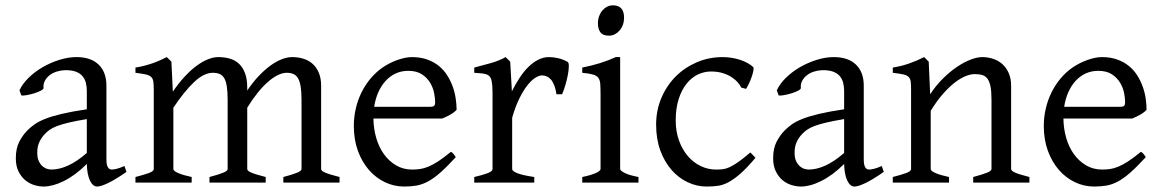

<svg xmlns="http://www.w3.org/2000/svg" viewBox="-20 -682 4341 717"><path d="M171.9 -48.8Q201.2 -48.8 234.1 -63.7Q267.1 -78.6 304.2 -110.8V-237.3Q263.2 -230.5 236.6 -224.1Q210 -217.8 192.9 -211.2Q175.8 -204.6 165.5 -197.3Q155.3 -189.9 147.5 -181.6Q134.8 -168.5 127 -151.6Q119.1 -134.8 119.1 -111.8Q119.1 -92.3 125 -80.1Q130.9 -67.9 139.2 -60.8Q147.5 -53.7 156.5 -51.3Q165.5 -48.8 171.9 -48.8ZM452.1 -40Q410.6 -11.2 383.5 1.7Q356.4 14.6 342.8 14.6Q326.7 14.6 315.9 -7.8Q305.2 -30.3 304.2 -69.8Q282.2 -47.9 260.3 -31.7Q238.3 -15.6 217.3 -5.4Q196.3 4.9 177.5 9.8Q158.7 14.6 143.1 14.6Q125.5 14.6 106.9 8.8Q88.4 2.9 73.5 -9.8Q58.6 -22.5 48.8 -42.5Q39.1 -62.5 39.1 -90.8Q39.1 -127.9 52 -152.8Q64.9 -177.7 83 -195.8Q94.7 -207.5 109.6 -218Q124.5 -228.5 149.2 -238.3Q173.8 -248 210.9 -256.8Q248 -265.6 304.2 -273.9V-342.8Q304.2 -359.4 300.3 -373.8Q296.4 -388.2 287.1 -398.7Q277.8 -409.2 262 -414.8Q246.1 -420.4 222.2 -419.9Q206.5 -419.4 191.4 -414.6Q176.3 -409.7 165 -400.9Q153.8 -392.1 147.5 -380.1Q141.1 -368.2 142.6 -353.5Q143.1 -349.1 132.6 -343.5Q122.1 -337.9 107.7 -333.5Q93.3 -329.1 79.3 -326.7Q65.4 -324.2 59.6 -325.7L52.7 -344.7Q64 -369.1 86.9 -391.6Q109.9 -414.1 139.4 -431.2Q168.9 -448.2 201.9 -458.5Q234.9 -468.8 265.6 -468.8Q319.3 -468.8 348.4 -440.7Q377.4 -412.6 377.4 -362.3V-86.9Q377.4 -66.4 382.8 -57.6Q388.2 -48.8 397 -48.8Q403.8 -48.8 414.6 -51.3Q425.3 -53.7 444.8 -62Z M1038.1 0V-21Q1073.2 -30.3 1089.6 -37.1Q1106 -43.9 1106 -50.8V-309.1Q1106 -338.9 1102.8 -358.6Q1099.6 -378.4 1093 -389.6Q1086.4 -400.9 1075.9 -405.5Q1065.4 -410.2 1050.8 -410.2Q1034.7 -410.2 1016.6 -401.1Q998.5 -392.1 979.5 -375.2Q960.4 -358.4 941.2 -334.2Q921.9 -310.1 903.3 -279.8V-50.8Q903.3 -43.9 918.5 -37.4Q933.6 -30.8 972.2 -21V0H762.2V-21Q797.4 -30.3 813.7 -37.1Q830.1 -43.9 830.1 -50.8V-309.1Q830.1 -338.9 827.1 -358.6Q824.2 -378.4 817.6 -389.6Q811 -400.9 800.5 -405.5Q790 -410.2 774.9 -410.2Q741.7 -410.2 705.3 -376Q668.9 -341.8 627.4 -279.8V-50.8Q627.4 -43.5 645.8 -35.6Q664.1 -27.8 695.8 -21V0H485.8V-21Q518.1 -29.3 536.1 -35.9Q554.2 -42.5 554.2 -50.8V-347.2Q554.2 -366.7 552.5 -377.9Q550.8 -389.2 543.7 -395.3Q536.6 -401.4 522.9 -404.3Q509.3 -407.2 485.8 -410.2V-429.7Q504.4 -432.6 520 -436.8Q535.6 -440.9 549.8 -445.8Q564 -450.7 576.9 -456.5Q589.8 -462.4 603 -468.8L620.1 -451.7L625.5 -339.8Q647.5 -372.1 669.9 -396.2Q692.4 -420.4 714.4 -436.5Q736.3 -452.6 756.8 -460.7Q777.3 -468.8 794.9 -468.8Q818.4 -468.8 838.1 -463.1Q857.9 -457.5 872.3 -444.1Q886.7 -430.7 895 -408.7Q903.3 -386.7 903.3 -354V-343.8Q923.8 -374.5 945.8 -397.7Q967.8 -420.9 989.5 -436.8Q1011.2 -452.6 1032 -460.7Q1052.7 -468.8 1070.8 -468.8Q1094.2 -468.8 1114 -462.4Q1133.8 -456.1 1148.2 -442.9Q1162.6 -429.7 1170.9 -409.4Q1179.2 -389.2 1179.2 -361.8V-50.8Q1179.2 -43.9 1194.3 -37.4Q1209.5 -30.8 1248 -21V0Z M1504.4 -417.5Q1479 -417.5 1457.8 -407.7Q1436.5 -397.9 1420.2 -380.1Q1403.8 -362.3 1392.8 -337.6Q1381.8 -313 1377.4 -283.2H1586.4Q1597.7 -283.2 1601.3 -286.9Q1605 -290.5 1605 -300.8Q1605 -314 1601.3 -333.7Q1597.7 -353.5 1586.7 -372.3Q1575.7 -391.1 1555.9 -404.3Q1536.1 -417.5 1504.4 -417.5ZM1685.1 -272Q1676.3 -262.2 1661.6 -253.9Q1647 -245.6 1631.3 -239.3H1374.5Q1375 -201.2 1385 -166.7Q1395 -132.3 1413.8 -106.2Q1432.6 -80.1 1459.2 -64.5Q1485.8 -48.8 1519 -48.8Q1534.2 -48.8 1548.6 -50.8Q1563 -52.7 1579.6 -59.6Q1596.2 -66.4 1616.5 -79.6Q1636.7 -92.8 1664.1 -115.2Q1670.4 -111.8 1675 -105.5Q1679.7 -99.1 1682.1 -95.2Q1649.4 -59.6 1624.8 -37.8Q1600.1 -16.1 1578.4 -4.4Q1556.6 7.3 1535.4 11Q1514.2 14.6 1489.3 14.6Q1451.7 14.6 1417.7 -1.5Q1383.8 -17.6 1357.9 -47.1Q1332 -76.7 1316.7 -118.4Q1301.3 -160.2 1301.3 -211.9Q1301.3 -244.6 1308.6 -276.4Q1315.9 -308.1 1329.8 -336.4Q1343.8 -364.7 1363.8 -388.7Q1383.8 -412.6 1409.2 -430.2Q1419.9 -437.5 1433.3 -444.6Q1446.8 -451.7 1461.4 -457Q1476.1 -462.4 1490.5 -465.6Q1504.9 -468.8 1518.1 -468.8Q1549.8 -468.8 1574.7 -460Q1599.6 -451.2 1618.2 -436.3Q1636.7 -421.4 1649.4 -401.6Q1662.1 -381.8 1670.2 -359.9Q1678.2 -337.9 1681.6 -315.2Q1685.1 -292.5 1685.1 -272Z M2100.1 -450.7Q2104.5 -447.8 2104.2 -433.6Q2104 -419.4 2100.3 -400.9Q2096.7 -382.3 2090.8 -362.8Q2085 -343.3 2079.1 -330.1H2058.1Q2055.2 -349.6 2049.8 -363.3Q2044.4 -377 2037.4 -385Q2030.3 -393.1 2021.7 -396.7Q2013.2 -400.4 2003.9 -400.4Q1993.2 -400.4 1978.8 -391.4Q1964.4 -382.3 1949.2 -363Q1934.1 -343.8 1919.2 -313.7Q1904.3 -283.7 1892.6 -242.2V-50.8Q1892.6 -43.5 1910.9 -35.6Q1929.2 -27.8 1975.1 -21V0H1751V-21Q1783.2 -28.3 1801.3 -35.4Q1819.3 -42.5 1819.3 -50.8V-335Q1819.3 -351.1 1818.4 -362.1Q1817.4 -373 1815.9 -379.9Q1814.5 -386.7 1812.3 -390.6Q1810.1 -394.5 1808.1 -397Q1804.7 -400.4 1800.5 -402.6Q1796.4 -404.8 1789.8 -406.2Q1783.2 -407.7 1773.9 -408.4Q1764.6 -409.2 1751 -410.2V-429.7Q1782.7 -438 1813.2 -446.5Q1843.8 -455.1 1868.2 -468.8L1885.3 -451.7L1891.6 -340.8Q1904.8 -367.7 1920.2 -391.1Q1935.5 -414.6 1953.1 -431.9Q1970.7 -449.2 1990 -459Q2009.3 -468.8 2030.3 -468.8Q2045.9 -468.8 2064 -464.8Q2082 -460.9 2100.1 -450.7Z M2154.3 0V-21Q2187.5 -27.8 2205.1 -35.9Q2222.7 -43.9 2222.7 -50.8V-327.1Q2222.7 -352.1 2221.7 -367.4Q2220.7 -382.8 2214.4 -391.4Q2208 -399.9 2194.1 -403.8Q2180.2 -407.7 2154.3 -410.2V-429.7Q2169.4 -432.6 2186.3 -436.8Q2203.1 -440.9 2219.7 -446Q2236.3 -451.2 2251.5 -457Q2266.6 -462.9 2279.3 -468.8H2295.9V-50.8Q2295.9 -44.9 2312.3 -36.4Q2328.6 -27.8 2364.3 -21V0ZM2310.5 -615.7Q2310.5 -602.1 2306.2 -589.8Q2301.8 -577.6 2294.2 -568.6Q2286.6 -559.6 2276.4 -554.2Q2266.1 -548.8 2253.9 -548.8Q2231.9 -548.8 2222.4 -561Q2212.9 -573.2 2212.9 -595.7Q2212.9 -609.4 2217.3 -621.6Q2221.7 -633.8 2229.5 -642.8Q2237.3 -651.9 2247.3 -657Q2257.3 -662.1 2269 -662.1Q2310.5 -662.1 2310.5 -615.7Z M2801.3 -92.8Q2769.5 -55.2 2745.4 -33.9Q2721.2 -12.7 2700.7 -1.7Q2680.2 9.3 2660.6 12Q2641.1 14.6 2618.2 14.6Q2582.5 14.6 2548.6 -1.2Q2514.6 -17.1 2488.3 -46.9Q2461.9 -76.7 2446 -119.6Q2430.2 -162.6 2430.2 -216.8Q2430.2 -269.5 2449.5 -315.4Q2468.8 -361.3 2502.2 -395.3Q2535.6 -429.2 2581.1 -449Q2626.5 -468.8 2679.2 -468.8Q2695.3 -468.8 2712.2 -466.1Q2729 -463.4 2744.4 -458.3Q2759.8 -453.1 2772.7 -446Q2785.6 -439 2793.9 -430.2Q2794.9 -424.3 2792.5 -413.6Q2790 -402.8 2785.6 -390.9Q2781.2 -378.9 2775.9 -367.9Q2770.5 -356.9 2766.1 -350.1L2748 -355Q2744.1 -363.8 2735.4 -374Q2726.6 -384.3 2712.6 -393.6Q2698.7 -402.8 2679.4 -408.9Q2660.2 -415 2635.3 -415Q2609.4 -415 2585.7 -403.6Q2562 -392.1 2543.7 -369.1Q2525.4 -346.2 2514.4 -312Q2503.4 -277.8 2503.4 -231.9Q2503.4 -190.4 2515.9 -156.5Q2528.3 -122.6 2549.1 -98.6Q2569.8 -74.7 2596.9 -61.8Q2624 -48.8 2653.3 -48.8Q2667 -48.8 2678.7 -50Q2690.4 -51.3 2704.3 -57.6Q2718.3 -64 2736.6 -76.7Q2754.9 -89.4 2782.2 -112.8Z M3000 -48.8Q3029.3 -48.8 3062.3 -63.7Q3095.2 -78.6 3132.3 -110.8V-237.3Q3091.3 -230.5 3064.7 -224.1Q3038.1 -217.8 3021 -211.2Q3003.9 -204.6 2993.7 -197.3Q2983.4 -189.9 2975.6 -181.6Q2962.9 -168.5 2955.1 -151.6Q2947.3 -134.8 2947.3 -111.8Q2947.3 -92.3 2953.1 -80.1Q2959 -67.9 2967.3 -60.8Q2975.6 -53.7 2984.6 -51.3Q2993.7 -48.8 3000 -48.8ZM3280.3 -40Q3238.8 -11.2 3211.7 1.7Q3184.6 14.6 3170.9 14.6Q3154.8 14.6 3144 -7.8Q3133.3 -30.3 3132.3 -69.8Q3110.4 -47.9 3088.4 -31.7Q3066.4 -15.6 3045.4 -5.4Q3024.4 4.9 3005.6 9.8Q2986.8 14.6 2971.2 14.6Q2953.6 14.6 2935.1 8.8Q2916.5 2.9 2901.6 -9.8Q2886.7 -22.5 2877 -42.5Q2867.2 -62.5 2867.2 -90.8Q2867.2 -127.9 2880.1 -152.8Q2893.1 -177.7 2911.1 -195.8Q2922.9 -207.5 2937.7 -218Q2952.6 -228.5 2977.3 -238.3Q3002 -248 3039.1 -256.8Q3076.2 -265.6 3132.3 -273.9V-342.8Q3132.3 -359.4 3128.4 -373.8Q3124.5 -388.2 3115.2 -398.7Q3106 -409.2 3090.1 -414.8Q3074.2 -420.4 3050.3 -419.9Q3034.7 -419.4 3019.5 -414.6Q3004.4 -409.7 2993.2 -400.9Q2981.9 -392.1 2975.6 -380.1Q2969.2 -368.2 2970.7 -353.5Q2971.2 -349.1 2960.7 -343.5Q2950.2 -337.9 2935.8 -333.5Q2921.4 -329.1 2907.5 -326.7Q2893.6 -324.2 2887.7 -325.7L2880.9 -344.7Q2892.1 -369.1 2915 -391.6Q2938 -414.1 2967.5 -431.2Q2997.1 -448.2 3030 -458.5Q3063 -468.8 3093.8 -468.8Q3147.5 -468.8 3176.5 -440.7Q3205.6 -412.6 3205.6 -362.3V-86.9Q3205.6 -66.4 3210.9 -57.6Q3216.3 -48.8 3225.1 -48.8Q3231.9 -48.8 3242.7 -51.3Q3253.4 -53.7 3272.9 -62Z M3614.3 0V-21Q3649.4 -30.3 3666 -37.1Q3682.6 -43.9 3682.6 -50.8V-309.1Q3682.6 -338.9 3679.2 -357.4Q3675.8 -376 3668.5 -386.7Q3661.1 -397.5 3649.2 -401.4Q3637.2 -405.3 3620.1 -405.3Q3605 -405.3 3586.4 -397.9Q3567.9 -390.6 3546.6 -374.5Q3525.4 -358.4 3502.2 -332.3Q3479 -306.2 3455.6 -268.1V-50.8Q3455.6 -43.5 3473.9 -35.6Q3492.2 -27.8 3523.9 -21V0H3314V-21Q3346.2 -29.3 3364.3 -35.9Q3382.3 -42.5 3382.3 -50.8V-347.2Q3382.3 -366.2 3380.9 -377.4Q3379.4 -388.7 3372.8 -395Q3366.2 -401.4 3352.5 -404.3Q3338.9 -407.2 3314 -410.2V-429.7Q3347.2 -435.1 3375.5 -445.1Q3403.8 -455.1 3431.2 -468.8L3448.2 -451.7L3453.6 -330.1Q3475.1 -362.8 3501 -388.4Q3526.9 -414.1 3553.2 -431.9Q3579.6 -449.7 3604.2 -459.2Q3628.9 -468.8 3647.9 -468.8Q3668.9 -468.8 3688.5 -462.4Q3708 -456.1 3722.9 -442.9Q3737.8 -429.7 3746.8 -409.4Q3755.9 -389.2 3755.9 -361.8V-50.8Q3755.9 -43.9 3770.8 -37.4Q3785.6 -30.8 3824.2 -21V0Z M4081.1 -417.5Q4055.7 -417.5 4034.4 -407.7Q4013.2 -397.9 3996.8 -380.1Q3980.5 -362.3 3969.5 -337.6Q3958.5 -313 3954.1 -283.2H4163.1Q4174.3 -283.2 4178 -286.9Q4181.6 -290.5 4181.6 -300.8Q4181.6 -314 4178 -333.7Q4174.3 -353.5 4163.3 -372.3Q4152.3 -391.1 4132.6 -404.3Q4112.8 -417.5 4081.1 -417.5ZM4261.7 -272Q4252.9 -262.2 4238.3 -253.9Q4223.6 -245.6 4208 -239.3H3951.2Q3951.7 -201.2 3961.7 -166.7Q3971.7 -132.3 3990.5 -106.2Q4009.3 -80.1 4035.9 -64.5Q4062.5 -48.8 4095.7 -48.8Q4110.8 -48.8 4125.2 -50.8Q4139.6 -52.7 4156.2 -59.6Q4172.9 -66.4 4193.1 -79.6Q4213.4 -92.8 4240.7 -115.2Q4247.1 -111.8 4251.7 -105.5Q4256.3 -99.1 4258.8 -95.2Q4226.1 -59.6 4201.4 -37.8Q4176.8 -16.1 4155 -4.4Q4133.3 7.3 4112.1 11Q4090.8 14.6 4065.9 14.6Q4028.3 14.6 3994.4 -1.5Q3960.4 -17.6 3934.6 -47.1Q3908.7 -76.7 3893.3 -118.4Q3877.9 -160.2 3877.9 -211.9Q3877.9 -244.6 3885.3 -276.4Q3892.6 -308.1 3906.5 -336.4Q3920.4 -364.7 3940.4 -388.7Q3960.4 -412.6 3985.8 -430.2Q3996.6 -437.5 4010 -444.6Q4023.4 -451.7 4038.1 -457Q4052.7 -462.4 4067.1 -465.6Q4081.5 -468.8 4094.7 -468.8Q4126.5 -468.8 4151.4 -460Q4176.3 -451.2 4194.8 -436.3Q4213.4 -421.4 4226.1 -401.6Q4238.8 -381.8 4246.8 -359.9Q4254.9 -337.9 4258.3 -315.2Q4261.7 -292.5 4261.7 -272Z"/></svg>

Font: Gentium Basic
Style: Regular
Weight: 400
Designer: J. Victor Gaultney and Annie Olsen
Foundry: SIL International
Version: Version 1.100